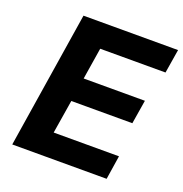

<svg xmlns="http://www.w3.org/2000/svg" viewBox="-127 -818 889 931"><g transform="rotate(20 317.5 -352.5)"><path d="M36 0 147 -705H635L615 -582H278L252 -419H568L548 -296H233L205 -123H542L523 0Z"/></g></svg>

Font: Nunito Sans 11pt ExtraBold
Style: Italic
Weight: 800
Italic angle: -9°
Version: Version 3.101;gftools[0.9.27]